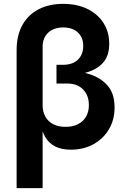

<svg xmlns="http://www.w3.org/2000/svg" viewBox="-20 -757 647 981"><path d="M64.9 204.1V-500Q64.9 -576.2 94.5 -629.2Q124 -682.1 177.5 -709.7Q231 -737.3 302.7 -737.3Q373.5 -737.3 426.5 -711.4Q479.5 -685.5 508.8 -639.6Q538.1 -593.8 538.1 -533.2Q538.1 -476.1 510.7 -441.7Q483.4 -407.2 433.3 -390.4Q383.3 -373.5 314.9 -367.7V-401.4Q383.8 -396 440.7 -377Q497.6 -357.9 531.5 -317.6Q565.4 -277.3 565.4 -208Q565.4 -144 535.9 -95.2Q506.3 -46.4 456.1 -19.3Q405.8 7.8 342.3 7.8Q295.9 7.8 263.9 -7.8Q231.9 -23.4 212.6 -54.7Q193.4 -85.9 184.6 -131.8H197.8V204.1ZM314.9 -108.9Q351.6 -108.9 378.2 -122.3Q404.8 -135.7 419.4 -160.6Q434.1 -185.5 434.1 -219.2Q434.1 -270 404.5 -300Q375 -330.1 324.7 -330.1H268.6V-425.8H302.2Q334.5 -425.8 357.4 -437.5Q380.4 -449.2 392.8 -470.9Q405.3 -492.7 405.3 -522Q405.3 -565.9 377.7 -591.3Q350.1 -616.7 303.2 -616.7Q254.9 -616.7 226.3 -590.1Q197.8 -563.5 197.8 -518.1V-218.8Q197.8 -186.5 211.4 -161.6Q225.1 -136.7 251.2 -122.8Q277.3 -108.9 314.9 -108.9Z"/></svg>

Font: Inter Cardless
Style: Bold
Weight: 700
Designer: Rasmus Andersson
Foundry: rsms
Version: Version 4.001;git-9221beed3